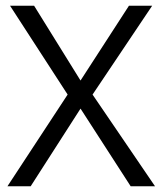

<svg xmlns="http://www.w3.org/2000/svg" viewBox="-20 -650 566 670"><path d="M99 -630 261 -369 430 -630H511L303 -320L521 0H436L261 -271L87 0H6L216 -320L15 -630Z"/></svg>

Font: Mukta Mahee Light
Style: Regular
Weight: 300
Designer: Shuchita Grover, Noopur Datye, Girish Dalvi, Yashodeep Gholap
Foundry: Ek Type
Version: Version 2.538;PS 1.000;hotconv 16.6.51;makeotf.lib2.5.65220;